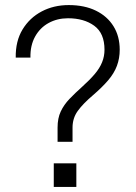

<svg xmlns="http://www.w3.org/2000/svg" viewBox="-20 -737 537 757"><path d="M452 -541Q452 -507 441 -477.5Q430 -448 406.5 -420.5Q383 -393 347 -362Q307 -328 286.5 -299.5Q266 -271 266 -234V-178H207V-234Q207 -271 219.5 -297.5Q232 -324 254 -347Q276 -370 304 -395Q334 -422 353.5 -445Q373 -468 382.5 -491.5Q392 -515 392 -541Q392 -606 351.5 -635.5Q311 -665 248 -665Q206 -665 172 -646.5Q138 -628 118.5 -593Q99 -558 100 -510H42Q41 -575 69 -621Q97 -667 144.5 -692Q192 -717 251 -717Q313 -717 358 -695Q403 -673 427.5 -633.5Q452 -594 452 -541ZM192 -93H281V0H192Z"/></svg>

Font: 42dot Sans Light
Style: Regular
Weight: 300
Designer: 42dot
Version: Version 1.000